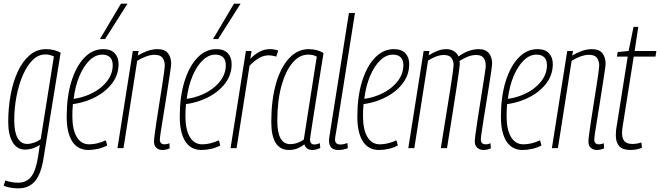

<svg xmlns="http://www.w3.org/2000/svg" viewBox="-26 -811 3613 1051"><path d="M-6 206 3 177Q38 189 73 189Q118 189 144 157Q170 125 182 49L192 -18Q173 -5 152 1.5Q131 8 112 8Q67 8 43 -32.5Q19 -73 19 -144Q19 -219 32 -290.5Q45 -362 71 -418.5Q97 -475 136 -508.5Q175 -542 227 -542Q248 -542 268 -537Q288 -532 306 -523L213 51Q200 139 166.5 179.5Q133 220 75 220Q30 220 -6 206ZM269 -502Q258 -507 246.5 -510Q235 -513 223 -513Q184 -513 153 -482.5Q122 -452 99.5 -400.5Q77 -349 64.5 -284.5Q52 -220 52 -151Q52 -88 70.5 -55.5Q89 -23 123 -23Q140 -23 161.5 -30.5Q183 -38 197 -50Z M561 -15Q540 -3 512 3.5Q484 10 458 10Q399 10 369 -37.5Q339 -85 339 -172Q339 -281 364.5 -364Q390 -447 435 -494.5Q480 -542 539 -542Q581 -542 602 -519.5Q623 -497 623 -460Q623 -395 579 -344Q535 -293 464 -265Q442 -256 418.5 -250Q395 -244 373 -241Q370 -209 370 -176Q370 -102 394 -61.5Q418 -21 462 -21Q506 -21 553 -43ZM534 -512Q497 -512 465 -481.5Q433 -451 409.5 -396.5Q386 -342 377 -270Q418 -275 461 -293Q519 -318 555 -360.5Q591 -403 591 -454Q591 -483 576 -497.5Q561 -512 534 -512ZM521 -597 636 -791H672L549 -597Z M701 -532H733L728 -507Q753 -522 781 -532Q809 -542 836 -542Q876 -542 893.5 -519.5Q911 -497 911 -462Q911 -454 906.5 -423Q902 -392 895 -347.5Q888 -303 880.5 -254.5Q873 -206 865.5 -161.5Q858 -117 853.5 -86Q849 -55 849 -47Q849 -21 875 -21Q880 -21 886 -22Q892 -23 901 -27L903 1Q892 6 882 8Q872 10 863 10Q843 10 830 -2Q817 -14 817 -36Q817 -46 821 -78Q825 -110 832 -154.5Q839 -199 846.5 -247.5Q854 -296 861 -339.5Q868 -383 872 -413.5Q876 -444 876 -451Q876 -477 864 -494Q852 -511 820 -511Q798 -511 772.5 -501.5Q747 -492 725 -478L650 0H617Z M1180 -15Q1159 -3 1131 3.5Q1103 10 1077 10Q1018 10 988 -37.5Q958 -85 958 -172Q958 -281 983.5 -364Q1009 -447 1054 -494.5Q1099 -542 1158 -542Q1200 -542 1221 -519.5Q1242 -497 1242 -460Q1242 -395 1198 -344Q1154 -293 1083 -265Q1061 -256 1037.5 -250Q1014 -244 992 -241Q989 -209 989 -176Q989 -102 1013 -61.5Q1037 -21 1081 -21Q1125 -21 1172 -43ZM1153 -512Q1116 -512 1084 -481.5Q1052 -451 1028.5 -396.5Q1005 -342 996 -270Q1037 -275 1080 -293Q1138 -318 1174 -360.5Q1210 -403 1210 -454Q1210 -483 1195 -497.5Q1180 -512 1153 -512ZM1140 -597 1255 -791H1291L1168 -597Z M1351 -532 1344 -489Q1396 -542 1450 -542Q1477 -542 1497 -534L1486 -501Q1465 -508 1443 -508Q1419 -508 1394 -494.5Q1369 -481 1340 -451L1269 0H1236L1320 -532Z M1683 10Q1666 10 1655 1.5Q1644 -7 1640 -21Q1623 -7 1602 1.5Q1581 10 1556 10Q1459 10 1459 -144Q1459 -261 1484 -350.5Q1509 -440 1555.5 -491Q1602 -542 1664 -542Q1709 -542 1745 -521Q1725 -396 1711.5 -311.5Q1698 -227 1690 -175.5Q1682 -124 1678 -97.5Q1674 -71 1672.5 -60.5Q1671 -50 1671 -48Q1671 -20 1695 -20Q1707 -20 1725 -27L1727 -1Q1706 10 1683 10ZM1637 -47 1708 -501Q1689 -512 1661 -512Q1613 -512 1575 -467Q1537 -422 1514.5 -340.5Q1492 -259 1492 -149Q1492 -22 1563 -22Q1582 -22 1602 -29Q1622 -36 1637 -47Z M1884 -740H1917L1815 -95Q1812 -78 1810 -66.5Q1808 -55 1808 -46Q1808 -35 1814.5 -27.5Q1821 -20 1839 -20Q1854 -20 1876 -28L1878 0Q1853 10 1827 10Q1799 10 1787 -3.5Q1775 -17 1775 -41Q1775 -47 1776 -54.5Q1777 -62 1778 -69Z M2152 -15Q2131 -3 2103 3.5Q2075 10 2049 10Q1990 10 1960 -37.5Q1930 -85 1930 -172Q1930 -281 1955.5 -364Q1981 -447 2026 -494.5Q2071 -542 2130 -542Q2172 -542 2193 -519.5Q2214 -497 2214 -460Q2214 -395 2170 -344Q2126 -293 2055 -265Q2033 -256 2009.5 -250Q1986 -244 1964 -241Q1961 -209 1961 -176Q1961 -102 1985 -61.5Q2009 -21 2053 -21Q2097 -21 2144 -43ZM2125 -512Q2088 -512 2056 -481.5Q2024 -451 2000.5 -396.5Q1977 -342 1968 -270Q2009 -275 2052 -293Q2110 -318 2146 -360.5Q2182 -403 2182 -454Q2182 -483 2167 -497.5Q2152 -512 2125 -512Z M2620 10Q2601 10 2587 -2Q2573 -14 2573 -37Q2573 -47 2577 -78.5Q2581 -110 2588 -154.5Q2595 -199 2602.5 -247Q2610 -295 2617 -338.5Q2624 -382 2628.5 -412.5Q2633 -443 2633 -451Q2633 -477 2621.5 -493.5Q2610 -510 2581 -510Q2556 -510 2532.5 -500Q2509 -490 2489 -477Q2491 -467 2491 -459Q2490 -450 2485.5 -415.5Q2481 -381 2473.5 -332.5Q2466 -284 2457.5 -230.5Q2449 -177 2441.5 -128.5Q2434 -80 2428 -45Q2422 -10 2421 0H2387Q2389 -11 2394.5 -46.5Q2400 -82 2408 -131Q2416 -180 2424.5 -233Q2433 -286 2440.5 -333.5Q2448 -381 2452.5 -414Q2457 -447 2457 -454Q2457 -478 2445 -494Q2433 -510 2404 -510Q2383 -510 2360.5 -501.5Q2338 -493 2317 -479L2242 0H2209L2293 -532H2325L2320 -508Q2344 -523 2368.5 -532.5Q2393 -542 2417 -542Q2441 -542 2458.5 -531Q2476 -520 2484 -502Q2513 -523 2541.5 -532.5Q2570 -542 2593 -542Q2633 -542 2650.5 -519.5Q2668 -497 2668 -462Q2668 -455 2663.5 -424Q2659 -393 2652 -348.5Q2645 -304 2637 -255.5Q2629 -207 2622 -162.5Q2615 -118 2610.5 -87Q2606 -56 2606 -48Q2606 -21 2633 -21Q2638 -21 2644 -22Q2650 -23 2659 -27L2661 1Q2650 6 2640 8Q2630 10 2620 10Z M2938 -15Q2917 -3 2889 3.5Q2861 10 2835 10Q2776 10 2746 -37.5Q2716 -85 2716 -172Q2716 -281 2741.5 -364Q2767 -447 2812 -494.5Q2857 -542 2916 -542Q2958 -542 2979 -519.5Q3000 -497 3000 -460Q3000 -395 2956 -344Q2912 -293 2841 -265Q2819 -256 2795.5 -250Q2772 -244 2750 -241Q2747 -209 2747 -176Q2747 -102 2771 -61.5Q2795 -21 2839 -21Q2883 -21 2930 -43ZM2911 -512Q2874 -512 2842 -481.5Q2810 -451 2786.5 -396.5Q2763 -342 2754 -270Q2795 -275 2838 -293Q2896 -318 2932 -360.5Q2968 -403 2968 -454Q2968 -483 2953 -497.5Q2938 -512 2911 -512Z M3079 -532H3111L3106 -507Q3131 -522 3159 -532Q3187 -542 3214 -542Q3254 -542 3271.5 -519.5Q3289 -497 3289 -462Q3289 -454 3284.5 -423Q3280 -392 3273 -347.5Q3266 -303 3258.5 -254.5Q3251 -206 3243.5 -161.5Q3236 -117 3231.5 -86Q3227 -55 3227 -47Q3227 -21 3253 -21Q3258 -21 3264 -22Q3270 -23 3279 -27L3281 1Q3270 6 3260 8Q3250 10 3241 10Q3221 10 3208 -2Q3195 -14 3195 -36Q3195 -46 3199 -78Q3203 -110 3210 -154.5Q3217 -199 3224.5 -247.5Q3232 -296 3239 -339.5Q3246 -383 3250 -413.5Q3254 -444 3254 -451Q3254 -477 3242 -494Q3230 -511 3198 -511Q3176 -511 3150.5 -501.5Q3125 -492 3103 -478L3028 0H2995Z M3485 -31 3488 -2Q3470 5 3454 7.5Q3438 10 3424 10Q3382 10 3363.5 -11Q3345 -32 3345 -70Q3345 -81 3346 -94.5Q3347 -108 3350 -122L3410 -501H3351L3355 -526L3415 -532L3442 -664H3468L3448 -532H3567L3562 -501H3443L3383 -123Q3381 -112 3380 -102Q3379 -92 3379 -84Q3379 -53 3392.5 -38Q3406 -23 3436 -23Q3447 -23 3459.5 -25Q3472 -27 3485 -31Z"/></svg>

Font: Georama Condensed ExtraLight
Style: Italic
Weight: 200
Width: 3
Italic angle: -9°
Designer: Jean-Baptiste Levee
Foundry: Production Type
Version: Version 1.000